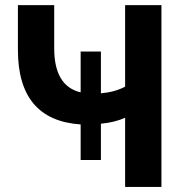

<svg xmlns="http://www.w3.org/2000/svg" viewBox="-20 -739 729 759"><path d="M474.6 -273.4Q432.6 -254.9 378.9 -250V-106.4H298.8V-247.1Q50.8 -263.7 50.8 -542V-718.8H194.3V-547.9Q194.3 -398.4 298.8 -374V-535.2H378.9V-370.1Q434.6 -375 474.6 -396.5V-718.8H618.2V0H474.6Z"/></svg>

Font: Min Sans Bold
Style: Regular
Weight: 700
Designer: Jinseong-Kim, NotoSansCJK, Nunito
Foundry: Jinseong-Kim
Version: Version 1.400;Glyphs 3.1.2 (3151)